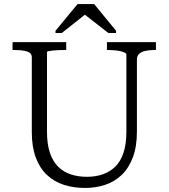

<svg xmlns="http://www.w3.org/2000/svg" viewBox="-20 -918 832 948"><path d="M212 -268Q212 -205 227 -162Q242 -119 268.5 -93.5Q295 -68 331 -56.5Q367 -45 409 -45Q451 -45 486.5 -57Q522 -69 548.5 -94.5Q575 -120 589.5 -163Q604 -206 604 -268V-649Q604 -654 596 -658Q588 -662 575.5 -665Q563 -668 547.5 -669.5Q532 -671 518 -671H508V-710H750V-671H739Q716 -671 696.5 -666.5Q677 -662 666.5 -651.5Q656 -641 656 -624V-268Q656 -194 636 -141Q616 -88 581 -54.5Q546 -21 499.5 -5.5Q453 10 400 10Q343 10 295 -5.5Q247 -21 211.5 -54.5Q176 -88 156.5 -140.5Q137 -193 137 -267V-635Q137 -657 113 -664Q89 -671 53 -671H42V-710H307V-671H298Q284 -671 269 -670.5Q254 -670 241 -668.5Q228 -667 220 -665.5Q212 -664 212 -661ZM445 -898H363L254 -766V-755H285L410 -854H388L515 -755H553V-766Z"/></svg>

Font: Roboto Serif 36pt Light
Style: Regular
Weight: 300
Designer: Greg Gazdowicz
Foundry: Commercial Type
Version: Version 1.008